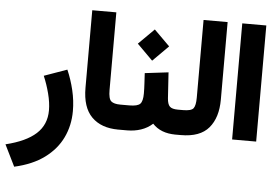

<svg xmlns="http://www.w3.org/2000/svg" viewBox="-107 -767 1622 1122"><g transform="rotate(5 703.5 -206.5)"><path d="M274.9 -323.2Q298.8 -268.6 313.5 -207Q328.1 -145.5 328.1 -84.5Q328.1 0 293.9 71.3Q259.8 142.6 190.4 193.8Q121.1 245.1 14.6 269L-47.4 143.1Q71.3 114.3 129.9 61Q188.5 7.8 188.5 -76.7Q188.5 -121.6 174.6 -175.3Q160.6 -229 140.6 -275.4Z M613.8 0H601.6Q501.5 0 445.6 -55.9Q389.6 -111.8 389.6 -227.1V-681.6H530.8V-226.6Q530.8 -174.8 546.9 -160.6Q563 -146.5 601.6 -146.5H613.8Z M949.2 0H937.5Q850.1 0 802.2 -52.2Q772.5 -25.4 734.6 -12.7Q696.8 0 653.3 0H594.2V-146.5H653.3Q702.1 -146.5 717.3 -162.4Q732.4 -178.2 732.4 -223.1Q732.4 -251.5 730.5 -282.5Q728.5 -313.5 727.1 -342.3L865.2 -358.9L875 -208Q877.4 -172.9 890.9 -159.7Q904.3 -146.5 938.5 -146.5H949.2ZM671.9 -510.3 763.7 -601.6 855.5 -510.3 763.7 -418.5Z M929.7 0V-146.5H969.2Q1017.1 -146.5 1029.8 -163.3Q1042.5 -180.2 1042.5 -226.1V-681.6H1183.6V-226.6Q1183.6 -121.1 1132.3 -60.5Q1081.1 0 968.8 0Z M1269.5 -681.6H1410.6V-0.5H1269.5Z"/></g></svg>

Font: Vazir Black FD-WOL-UI
Style: Black-FD-WOL-UI
Weight: 900
Designer: Saber Rastikerdar
Foundry: Saber Rastikerdar
Version: Version 30.0.0